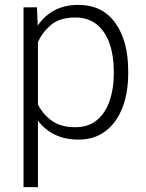

<svg xmlns="http://www.w3.org/2000/svg" viewBox="-20 -558 595 781"><path d="M501.5 -269V-258.8Q501.5 -180.2 477.8 -119.4Q454.1 -58.6 408.9 -24.4Q363.8 9.8 299.8 9.8Q243.7 9.8 202.4 -10.7Q161.1 -31.2 134.3 -67.4V203.1H75.7V-528.3H130.4L133.3 -453.6Q160.2 -493.7 201.4 -515.9Q242.7 -538.1 298.8 -538.1Q396 -538.1 448.7 -465.1Q501.5 -392.1 501.5 -269ZM442.9 -258.8V-269Q442.9 -330.6 426 -379.9Q409.2 -429.2 374.3 -458Q339.4 -486.8 285.6 -486.8Q222.7 -486.8 187 -456.3Q151.4 -425.8 134.3 -386.2V-133.3Q153.8 -93.3 190.7 -66.9Q227.5 -40.5 286.6 -40.5Q339.8 -40.5 374.5 -69.6Q409.2 -98.6 426 -148.2Q442.9 -197.8 442.9 -258.8Z"/></svg>

Font: Vazirmatn RD ExtraLight
Style: Regular
Weight: 200
Designer: Saber Rastikerdar
Foundry: Saber Rastikerdar
Version: Version 32.102